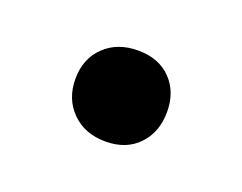

<svg xmlns="http://www.w3.org/2000/svg" viewBox="-40 -185 317 252"><g transform="rotate(20 118.5 -59.5)"><path d="M120 4Q91 4 73 -14Q55 -32 55 -60Q55 -88 73 -105.5Q91 -123 120 -123Q149 -123 166 -105.5Q183 -88 183 -60Q183 -32 166 -14Q149 4 120 4Z"/></g></svg>

Font: Nunito ExtraLight SemiBold
Style: Regular
Weight: 600
Version: Version 3.602